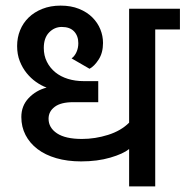

<svg xmlns="http://www.w3.org/2000/svg" viewBox="-20 -664 661 684"><path d="M440 -633H621V-559H533V0H440V-133Q419 -116 373 -102.5Q327 -89 269 -89Q220 -89 180.5 -100.5Q141 -112 113.5 -133Q86 -154 71 -183Q56 -212 56 -247Q56 -287 82 -314.5Q108 -342 146 -352Q127 -359 108.5 -372Q90 -385 75 -403.5Q60 -422 50.5 -446Q41 -470 41 -500Q41 -530 51.5 -556Q62 -582 82 -601.5Q102 -621 131 -632.5Q160 -644 196 -644Q233 -644 261.5 -632.5Q290 -621 309 -602Q328 -583 337.5 -559.5Q347 -536 347 -511Q347 -476 331.5 -452Q316 -428 299 -419L235 -456Q246 -464 252.5 -478.5Q259 -493 259 -510Q259 -536 244 -552Q229 -568 200 -568Q174 -568 155 -548.5Q136 -529 136 -493Q136 -466 147 -444Q158 -422 177 -406.5Q196 -391 222 -383Q248 -375 278 -375H330V-300H241Q197 -300 175 -283.5Q153 -267 153 -241Q153 -209 183 -189Q213 -169 272 -169Q319 -169 365 -183.5Q411 -198 440 -227Z"/></svg>

Font: Ek Mukta Medium
Style: Regular
Weight: 500
Designer: Girish Dalvi and Yashodeep Gholap
Foundry: Ek Type
Version: Version 2.538;PS 1.002;hotconv 16.6.51;makeotf.lib2.5.65220;